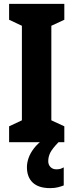

<svg xmlns="http://www.w3.org/2000/svg" viewBox="-20 -734 379 991"><path d="M312 0H27V-82L93 -113V-601L27 -632V-714H312V-632L245 -601V-113L312 -82ZM229 98Q229 116 240.5 128Q252 140 271 140Q285 140 293.5 137Q302 134 309 130V223Q297 228 279.5 232.5Q262 237 239 237Q179 237 149 208.5Q119 180 119 129Q119 106 127.5 81.5Q136 57 155 32Q174 7 206 -16L282 0Q250 33 239.5 54Q229 75 229 98Z"/></svg>

Font: Noto Sans Khmer ExtraCondensed ExtraBold
Style: Regular
Weight: 800
Width: 2
Designer: Danh Hong and the Monotype Design Team
Foundry: Monotype Imaging Inc.
Version: Version 2.004